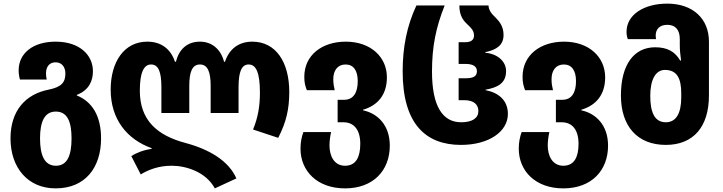

<svg xmlns="http://www.w3.org/2000/svg" viewBox="-20 -790 3990 1060"><path d="M287 250C452 250 538 134 538 -26C538 -147 491 -228 404 -263V-266C473 -293 493 -345 493 -397C493 -485 421 -560 287 -560C162 -560 83 -496 83 -402C83 -386 85 -370 90 -351H238C235 -363 234 -374 234 -385C234 -422 253 -446 287 -446C322 -446 341 -419 341 -384C341 -333 317 -309 248 -295C121 -270 38 -179 38 -26C38 135 133 250 287 250ZM289 125C226 125 201 68 201 -26C201 -120 227 -174 288 -174C351 -174 375 -120 375 -26C375 69 351 125 289 125Z M1166 250 1285 195C1243 99 1138 35 1003 -1C849 -42 752 -125 752 -289C752 -390 774 -434 814 -434C855 -434 871 -393 871 -308V-166H1025V-316C1025 -393 1041 -434 1084 -434C1127 -434 1143 -392 1143 -316V-166H1297V-308C1297 -395 1314 -434 1353 -434C1394 -434 1415 -389 1415 -278C1415 -207 1405 -142 1377 -75L1516 -29C1560 -115 1577 -187 1577 -282C1577 -447 1503 -560 1373 -560C1296 -560 1245 -518 1222 -449H1217C1199 -519 1149 -560 1084 -560C1014 -560 969 -519 951 -449H946C923 -518 872 -560 793 -560C665 -560 591 -448 591 -295C591 -133 680 -21 817 28V32C776 37 731 54 705 72L757 173C798 148 854 125 928 125C1007 125 1117 159 1166 250Z M1885 250C2041 250 2132 151 2132 14C2132 -99 2065 -164 1984 -181V-184C2065 -208 2116 -266 2116 -363C2116 -476 2026 -560 1889 -560C1758 -560 1660 -486 1660 -366C1660 -333 1665 -316 1674 -292H1828C1823 -313 1820 -329 1820 -353C1820 -400 1843 -434 1888 -434C1932 -434 1955 -400 1955 -342C1955 -284 1935 -239 1879 -239H1844V-115H1876C1933 -115 1969 -75 1969 4C1969 76 1946 125 1885 125C1823 125 1799 68 1799 13C1799 -12 1803 -39 1808 -61H1655C1645 -34 1639 -4 1639 31C1639 152 1729 250 1885 250Z M2525 10C2680 10 2784 -64 2784 -161C2784 -240 2727 -280 2661 -292V-295C2723 -306 2774 -328 2774 -397C2774 -456 2720 -494 2659 -499V-502C2722 -515 2760 -541 2760 -597C2760 -643 2738 -671 2716 -693C2695 -713 2678 -732 2677 -760H2516C2516 -698 2542 -672 2566 -650C2583 -634 2597 -619 2597 -593C2597 -571 2581 -557 2550 -557H2512V-437H2551C2592 -437 2613 -423 2613 -397C2613 -368 2592 -358 2552 -358H2512V-237H2543C2598 -237 2621 -211 2621 -177C2621 -138 2588 -115 2526 -115C2425 -115 2365 -201 2365 -395C2365 -532 2386 -637 2435 -760H2279C2226 -647 2203 -528 2203 -396C2203 -105 2331 10 2525 10Z M3090 250C3246 250 3337 151 3337 14C3337 -99 3270 -164 3189 -181V-184C3270 -208 3321 -266 3321 -363C3321 -476 3231 -560 3094 -560C2963 -560 2865 -486 2865 -366C2865 -333 2870 -316 2879 -292H3033C3028 -313 3025 -329 3025 -353C3025 -400 3048 -434 3093 -434C3137 -434 3160 -400 3160 -342C3160 -284 3140 -239 3084 -239H3049V-115H3081C3138 -115 3174 -75 3174 4C3174 76 3151 125 3090 125C3028 125 3004 68 3004 13C3004 -12 3008 -39 3013 -61H2860C2850 -34 2844 -4 2844 31C2844 152 2934 250 3090 250Z M3656 10C3808 10 3894 -90 3894 -263V-560C3894 -686 3806 -770 3664 -770C3538 -770 3439 -711 3439 -614C3439 -601 3441 -588 3446 -574H3602C3601 -581 3600 -587 3600 -594C3600 -629 3622 -653 3664 -653C3710 -653 3733 -624 3733 -574V-541C3733 -512 3736 -488 3740 -456H3735C3706 -506 3663 -529 3597 -529C3482 -529 3408 -436 3408 -263C3408 -93 3499 10 3656 10ZM3656 -115C3592 -115 3570 -173 3570 -261C3570 -351 3600 -404 3651 -404C3719 -404 3741 -355 3741 -275V-252C3741 -165 3713 -115 3656 -115Z"/></svg>

Font: Noto Sans Georgian SemiCondensed ExtraBold
Style: Regular
Weight: 800
Width: 4
Designer: Monotype Design Team, Akaki Razmadze
Foundry: Google LLC
Version: Version 2.005